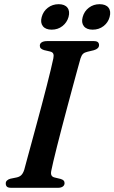

<svg xmlns="http://www.w3.org/2000/svg" viewBox="-20 -896 546 916"><path d="M225 -83Q221.5 -68 225.5 -59.8Q229.5 -51.5 241.5 -49L268.5 -42.5Q279 -39.5 283.5 -34.8Q288 -30 288 -22.5Q288 -12 279.5 -6Q271 0 256.5 0H34Q18.5 0 13 -5.5Q7.5 -11 7.5 -20Q7 -29 13.5 -35Q20 -41 30 -43.5L59.5 -49.5Q73.5 -52.5 81.8 -60.8Q90 -69 95.5 -85.5Q100.5 -104.5 109.5 -137.5Q118.5 -170.5 130 -212.8Q141.5 -255 154.2 -302Q167 -349 179.5 -396.2Q192 -443.5 203 -486.5Q214 -529.5 222.2 -563.5Q230.5 -597.5 234.5 -617.5Q237.5 -631.5 234.2 -639.5Q231 -647.5 218 -650.5L190 -657Q179.5 -660.5 174.8 -665.2Q170 -670 170 -678Q170 -688.5 179.2 -694.2Q188.5 -700 206 -700H426.5Q441.5 -700 447 -694.8Q452.5 -689.5 452.5 -681Q452.5 -672 446.2 -666Q440 -660 428 -656.5L397 -649Q383.5 -646 376.2 -639.2Q369 -632.5 364 -617Q358 -596 348.2 -560Q338.5 -524 326.2 -479Q314 -434 300.8 -384.5Q287.5 -335 275 -287Q262.5 -239 252 -197.5Q241.5 -156 234.5 -126Q227.5 -96 225 -83ZM226.5 -754.5Q197.5 -754.5 184.5 -771.2Q171.5 -788 179 -815Q186.5 -842.5 208.5 -859.2Q230.5 -876 260 -876Q289 -876 301.8 -859.2Q314.5 -842.5 307 -815Q299.5 -788.5 277.8 -771.5Q256 -754.5 226.5 -754.5ZM422 -754.5Q393 -754.5 380 -771.2Q367 -788 374.5 -815Q382 -842.5 404 -859.2Q426 -876 455 -876Q485 -876 497.8 -859.2Q510.5 -842.5 503 -815Q496 -788.5 474 -771.5Q452 -754.5 422 -754.5Z"/></svg>

Font: Fraunces Medium
Style: Italic
Weight: 500
Italic angle: -16°
Version: Version 1.000;[b76b70a41]